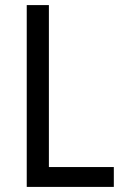

<svg xmlns="http://www.w3.org/2000/svg" viewBox="-20 -734 488 754"><path d="M427 0V-78H172V-714H85V0Z"/></svg>

Font: Noto Sans UI SemiCondensed
Style: Regular
Weight: 400
Width: 4
Designer: Monotype Design Team
Foundry: Monotype Imaging Inc.
Version: 1.001